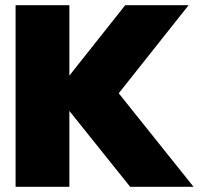

<svg xmlns="http://www.w3.org/2000/svg" viewBox="-20 -719 785 739"><path d="M40 -699H247V-428L462 -699H706L437 -360L725 0H481L247 -292V0H40Z"/></svg>

Font: Prompt ExtraBold
Style: Regular
Weight: 800
Designer: Katatrad Team
Foundry: CadsonDemak
Version: Version 1.001